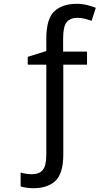

<svg xmlns="http://www.w3.org/2000/svg" viewBox="-20 -744 578 1004"><path d="M381.8 -724.1C331.5 -724.1 292 -710.9 264.2 -685.1C236.3 -659.2 222.2 -611.3 222.2 -542V-477.1L125 -446.8V-405.8H222.2V64C222.2 103.5 215.8 130.4 203.6 145C191.4 159.7 172.4 167 147 167C125.5 167 106.9 163.6 87.9 158.2V231C105.5 236.3 130.4 240.2 153.8 240.2C204.6 240.2 243.7 227.1 270.5 201.2C297.4 175.3 311 129.4 311 64V-405.8H435.1V-474.1H310.1V-543C310.1 -583.5 315.9 -611.8 328.1 -627.4C340.3 -643.1 359.4 -650.9 386.2 -650.9C412.1 -650.9 439 -642.1 459 -634.8L481 -703.1C457 -712.4 423.3 -724.1 381.8 -724.1Z"/></svg>

Font: Avrile Sans
Style: Regular
Weight: 400
Designer: Monotype Design Team, Google (font), Stefan Peev (BGR Cyrillic), Cristiano Sobral (main changes)
Foundry: The Avrile Sans Project Authors
Version: Version 3.110